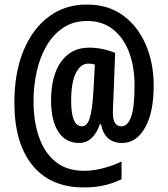

<svg xmlns="http://www.w3.org/2000/svg" viewBox="-20 -741 735 842"><path d="M654 -364Q654 -248 616 -181Q578 -114 516 -114Q439 -114 423 -196H418Q389 -114 327 -114Q268 -114 236 -163Q204 -212 204 -301Q204 -409 248 -470.5Q292 -532 371 -532Q429 -532 485 -509L477 -302Q476 -288 475.5 -272.5Q475 -257 475 -246Q475 -187 512 -187Q540 -187 555 -228.5Q570 -270 570 -366Q570 -450 545.5 -513.5Q521 -577 474.5 -613Q428 -649 363 -649Q302 -649 257.5 -619.5Q213 -590 184 -540Q155 -490 141 -427Q127 -364 127 -297Q127 -209 151 -140Q175 -71 224 -31.5Q273 8 348 8Q389 8 433 -3.5Q477 -15 513 -33V45Q476 63 436 72Q396 81 348 81Q201 81 122 -16.5Q43 -114 43 -291Q43 -423 83.5 -520Q124 -617 196 -669.5Q268 -722 363 -721Q453 -721 518 -674.5Q583 -628 618.5 -547Q654 -466 654 -364ZM292 -299Q292 -187 339 -187Q362 -187 373.5 -223Q385 -259 390 -345L396 -458Q384 -462 367 -462Q333 -462 312.5 -420Q292 -378 292 -299Z"/></svg>

Font: Noto Sans Arabic ExtCond SemBd
Style: Regular
Weight: 600
Width: 2
Designer: Monotype Design Team, Nadine Chahine, Nizar Qandah and Khaled Hosny
Foundry: Monotype Imaging Inc.
Version: Version 2.012; ttfautohint (v1.8.4.7-5d5b)